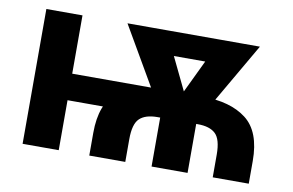

<svg xmlns="http://www.w3.org/2000/svg" viewBox="-61 -635 1129 741"><g transform="rotate(10 503.0 -264.0)"><path d="M600.1 -299.8V-195.8H113.8V-299.8ZM207 -528.3V0H65.4V-528.3ZM467.8 0H326.7V-88.9Q326.7 -204.1 388.4 -252Q450.2 -299.8 560.1 -299.8H718.3Q827.1 -299.8 889.4 -252Q951.7 -204.1 951.7 -88.9V0H810.5V-88.9Q810.5 -148.9 787.8 -170.4Q765.1 -191.9 718.3 -191.9H560.1Q513.2 -191.9 490.5 -170.4Q467.8 -148.9 467.8 -88.9ZM832 -528.3V-435.1H470.2V-528.3ZM612.8 -243.7 749 -528.3H902.3L704.6 -187H628.4ZM536.6 -528.3 675.3 -240.7 657.2 -187H581.5L383.3 -528.3ZM711.9 -253.4V0H570.8V-253.4Z"/></g></svg>

Font: RobotoDEMO
Style: Regular
Weight: 400
Designer: Christian Robertson
Foundry: Google
Version: Version 2.136